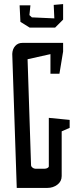

<svg xmlns="http://www.w3.org/2000/svg" viewBox="-20 -920 396 940"><path d="M129 -894 124 -846 136 -835 246 -830 243 -896 289 -900V-824L250 -785H125L80 -813L76 -894ZM282 -277V-58Q282 -32 261 -16Q240 0 212 0H62L40 -656Q41 -680 54.5 -695Q68 -710 89 -710H289V-668L271 -559H227V-655L115 -630L132 -112Q132 -105 139 -99.5Q146 -94 153 -94H199Q206 -94 212.5 -97.5Q219 -101 219 -106V-343L321 -333V-294Z"/></svg>

Font: Bahiana
Style: Regular
Weight: 400
Designer: Pablo Cosgaya & Dani Raskovsky
Foundry: Pablo Cosgaya & Dani Raskovsky
Version: Version 1.005